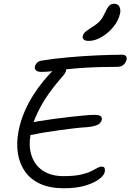

<svg xmlns="http://www.w3.org/2000/svg" viewBox="-20 -1001 698 1028"><path d="M321 7Q248 7 196 -16.5Q144 -40 114 -82.5Q84 -125 75.5 -181.5Q67 -238 80 -303Q90 -353 110.5 -401Q131 -449 158 -491.5Q185 -534 214 -569Q238 -597 260 -620Q229 -616 202 -616Q182 -616 173 -624Q164 -632 167 -645Q168 -653 176.5 -663Q185 -673 200 -676Q266 -687 344.5 -694Q423 -701 499 -704.5Q575 -708 634 -708Q648 -708 654 -701Q660 -694 658 -683Q654 -666 642 -654.5Q630 -643 605 -643Q510 -643 445 -639Q380 -635 336 -630Q335 -629 334 -629Q334 -626 333 -621Q330 -609 315 -592Q275 -547 240.5 -498.5Q206 -450 182 -399Q169 -373 160 -347Q172 -350 186 -352Q223 -358 266 -364Q309 -370 350.5 -374.5Q392 -379 427 -382.5Q462 -386 484 -386Q511 -386 519 -379Q527 -372 525 -360Q520 -338 496 -330Q472 -322 444 -320Q411 -318 373 -313.5Q335 -309 296 -303.5Q257 -298 222 -292.5Q187 -287 162 -281Q151 -279 143 -278Q133 -218 148 -171Q165 -117 209 -87.5Q253 -58 320 -58Q375 -58 410 -65.5Q445 -73 466.5 -83.5Q488 -94 501 -101.5Q514 -109 523 -109Q537 -109 540 -101Q543 -93 541 -81Q538 -63 511.5 -42.5Q485 -22 437.5 -7.5Q390 7 321 7ZM456 -782Q437 -782 429 -789Q421 -796 423 -807Q426 -821 437 -830.5Q448 -840 472 -855Q504 -875 517.5 -891.5Q531 -908 544 -936Q556 -963 566.5 -972Q577 -981 589 -981Q612 -981 619.5 -965Q627 -949 623 -930Q615 -891 587 -857Q559 -823 523.5 -802.5Q488 -782 456 -782Z"/></svg>

Font: Shantell Sans Light Light
Style: Italic
Weight: 300
Italic angle: -11°
Version: Version 1.008;[ac192a2d6]